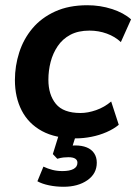

<svg xmlns="http://www.w3.org/2000/svg" viewBox="-20 -519 521 734"><path d="M270 10Q192 10 140.5 -18Q89 -46 63 -96.5Q37 -147 37 -213Q37 -267 53.5 -318.5Q70 -370 104 -410.5Q138 -451 190.5 -475Q243 -499 314 -499Q363 -499 408 -484.5Q453 -470 481 -445L442 -358Q420 -379 388.5 -390.5Q357 -402 322 -402Q279 -402 249 -386Q219 -370 200.5 -342.5Q182 -315 173.5 -282Q165 -249 165 -214Q165 -157 193.5 -122Q222 -87 288 -87Q316 -87 347.5 -98Q379 -109 405 -131L434 -42Q415 -26 387.5 -14Q360 -2 329.5 4Q299 10 270 10ZM223 195Q194 195 167.5 189.5Q141 184 123 174L146 118Q163 126 180.5 130.5Q198 135 219 135Q246 135 261 127Q276 119 276 103Q276 93 267.5 87.5Q259 82 241 82Q232 82 222.5 83Q213 84 199 88L182 70L210 -20H276L252 56L221 45Q233 41 245 39Q257 37 267 37Q293 37 311.5 44.5Q330 52 340 67Q350 82 350 103Q350 145 314 170Q278 195 223 195Z"/></svg>

Font: Nunito Sans 12pt ExtraLight 12pt
Style: Bold Italic
Weight: 700
Italic angle: -9°
Version: Version 3.101;gftools[0.9.27]